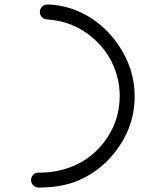

<svg xmlns="http://www.w3.org/2000/svg" viewBox="-20 -766 679 852"><path d="M191.9 -746.1Q265.1 -744.1 334 -712.9Q438 -665.5 504.9 -567.4Q577.6 -460.9 577.6 -337.9Q577.6 -327.6 577.1 -316.4Q570.3 -193.8 492.2 -93.3Q418.5 2.4 308.1 42.5Q240.7 66.4 149.4 66.4Q142.1 65.9 135.3 62Q117.7 51.8 117.7 33.2Q117.7 24.4 122.1 16.6Q131.8 0 150.9 0H159.2Q211.9 0 262.2 -14.2Q371.1 -44.9 439.5 -132.3Q511.2 -223.6 511.2 -340.3Q511.2 -382.8 500.5 -424.3Q473.6 -528.3 391.1 -598.6Q303.2 -673.3 188.5 -679.7Q181.2 -680.2 174.3 -683.6Q156.7 -693.4 156.7 -712.9Q156.7 -720.7 160.6 -728Q169.9 -746.1 191.9 -746.1Z"/></svg>

Font: Vibur
Style: Medium
Weight: 400
Version: Version 1.004